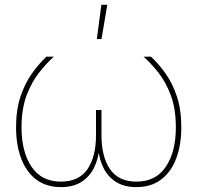

<svg xmlns="http://www.w3.org/2000/svg" viewBox="-20 -762 810 788"><path d="M230 5.9Q169.4 5.9 128.4 -25.4Q87.4 -56.6 66.7 -112.1Q45.9 -167.5 45.9 -239.3Q45.9 -311.5 64.2 -366Q82.5 -420.4 111.1 -460.4Q139.6 -500.5 170.4 -529.3H200.7Q170.9 -502.4 140.4 -463.9Q109.9 -425.3 89.1 -370.4Q68.4 -315.4 68.4 -238.3Q68.4 -138.7 109.4 -77.6Q150.4 -16.6 230 -16.6Q304.2 -16.6 339.1 -67.9Q374 -119.1 374 -207V-310.5H396.5V-207Q396.5 -119.1 431.4 -67.9Q466.3 -16.6 540 -16.6Q619.6 -16.6 660.6 -77.6Q701.7 -138.7 701.7 -238.3Q701.7 -315.4 681.2 -370.4Q660.6 -425.3 630.1 -463.9Q599.6 -502.4 569.3 -529.3H599.6Q630.9 -500.5 659.4 -460.4Q688 -420.4 706.1 -366Q724.1 -311.5 724.1 -239.3Q724.1 -167.5 703.4 -112.1Q682.6 -56.6 641.6 -25.4Q600.6 5.9 540 5.9Q488.8 5.9 455.6 -15.6Q422.4 -37.1 404.8 -72.8Q387.2 -108.4 383.3 -150.9H387.2Q383.3 -108.4 365.5 -72.8Q347.7 -37.1 314.5 -15.6Q281.2 5.9 230 5.9ZM377.4 -601.6 396 -742.2H420.4L396.5 -601.6Z"/></svg>

Font: Inter 24pt Thin
Style: Regular
Weight: 250
Designer: Rasmus Andersson
Foundry: rsms
Version: Version 4.001;git-66647c0bb